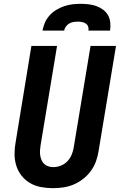

<svg xmlns="http://www.w3.org/2000/svg" viewBox="-20 -975 640 1003"><path d="M256 8Q224 8 193 2Q162 -4 136.5 -19Q111 -34 92.5 -57.5Q74 -81 65 -110Q56 -139 56 -171Q56 -203 62 -234L144 -735H278L192 -216Q190 -203 189 -189.5Q188 -176 190 -163.5Q192 -151 197 -139Q202 -127 211 -118.5Q220 -110 232.5 -106Q245 -102 258 -102Q278 -102 297.5 -109.5Q317 -117 331.5 -132Q346 -147 354 -166Q362 -185 365 -204L453 -735H586L495 -186Q491 -159 481.5 -132.5Q472 -106 455 -82.5Q438 -59 414.5 -40.5Q391 -22 364.5 -11Q338 0 310.5 4Q283 8 256 8ZM202 -815Q206 -837 215 -857.5Q224 -878 239.5 -895Q255 -912 275 -924Q295 -936 316 -943Q337 -950 358.5 -952.5Q380 -955 402 -955Q423 -955 444 -952.5Q465 -950 484 -943Q503 -936 519 -924Q535 -912 544.5 -895Q554 -878 556 -857Q558 -836 555 -815H442Q444 -826 440.5 -836Q437 -846 428 -852Q419 -858 408 -860Q397 -862 386 -862Q375 -862 363.5 -860Q352 -858 341.5 -852Q331 -846 324 -836Q317 -826 315 -815Z"/></svg>

Font: Iosevka Curly XBdEx
Style: Italic
Weight: 800
Width: 7
Italic angle: -9°
Monospace: yes
Designer: Belleve Invis
Foundry: Belleve Invis
Version: Version 11.1.0; ttfautohint (v1.8.3)